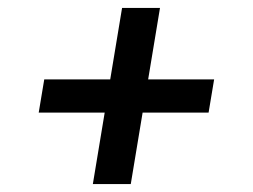

<svg xmlns="http://www.w3.org/2000/svg" viewBox="-20 -583 640 486"><path d="M311 -117H215L245 -298H78L92 -382H259L289 -563H385L355 -382H522L508 -298H341Z"/></svg>

Font: Iosevka Custom Medium Oblique
Style: Regular
Weight: 500
Italic angle: -9°
Designer: Belleve Invis
Foundry: Belleve Invis
Version: Version 27.0.1